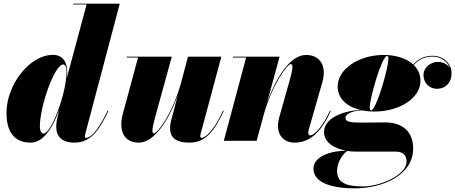

<svg xmlns="http://www.w3.org/2000/svg" viewBox="-20 -770 2490 1050"><path d="M348 -374C348 -429 324 -470 269 -470C141 -470 15.5 -305.5 15.5 -152.5C15.5 -55 53.5 10 148 10C219.5 10 271 -77 303.5 -169.5L290.5 -110C289 -101.5 287.5 -91 287.5 -76.5C287.5 -25.5 317 10 386.5 10C476.5 10 522.5 -57 573 -163.5L568.5 -165C504 -27 462.5 -16 451.5 -16C445.5 -16 444.5 -20.5 444.5 -24C444.5 -28.5 445 -32.5 446.5 -38.5L635 -750H380.5V-745.5H453.5L345.5 -343.5C347 -356.5 348 -367 348 -374ZM344 -378C344 -263.5 262 -40 218.5 -40C204 -40 198 -57.5 198 -80C198 -185 277 -417.5 326 -417.5C336.5 -417.5 344 -404.5 344 -378Z M919.5 -460H673.5V-455.5H735L650 -141C628 -49 661.5 10 739 10C826.5 10 904 -117.5 952 -248L915.5 -110C912.5 -98.5 910 -83 910 -70C910 -18.5 939.5 10 1016.5 10C1107.5 10 1153 -57 1204 -163.5L1199.5 -165C1136 -27 1091 -16 1082 -16C1077.5 -16 1075.5 -19 1075.5 -24C1075.5 -28 1075.5 -32.5 1077.5 -39L1190.5 -460H1008L968 -309.5C920 -143 840.5 -40.5 822 -40.5C811 -40.5 808 -55 829.5 -133Z M1326 -455.5 1204 0H1383.5L1426 -156C1475 -319 1552.5 -419.5 1570.5 -419.5C1581.5 -419.5 1585 -404.5 1563 -326.5L1509.5 -137C1504.5 -120.5 1500 -97.5 1500 -82C1500 -29 1532.5 10 1591.5 10C1666 10 1733.5 -37.5 1789 -163.5L1784.5 -165C1746 -79.5 1699.5 -29.5 1676 -29.5C1669.5 -29.5 1666 -33 1666 -44.5C1666 -49.5 1668 -59.5 1669.5 -64.5L1742.5 -319.5C1768.5 -409.5 1731 -469.5 1653.5 -469.5C1566.5 -469.5 1490 -344 1442 -215L1509 -460H1254V-455.5Z M2028 -160C2164.5 -160 2279.5 -233 2279.5 -328.5C2279.5 -362.5 2266 -391.5 2242.5 -414.5C2271 -446 2304.5 -460.5 2345.5 -460.5C2390.5 -460.5 2427 -434.5 2439.5 -398.5C2426.5 -419 2401 -431.5 2377 -431.5C2333 -431.5 2296 -400.5 2296 -359.5C2296 -316 2328.5 -284.5 2368.5 -284.5C2421 -284.5 2449.5 -322 2449.5 -369.5C2449.5 -422.5 2405 -465 2346 -465C2303 -465 2268 -449 2239.5 -417.5C2203.5 -450.5 2146 -469.5 2078 -469.5C1941.5 -469.5 1826.5 -392 1826.5 -296.5C1826.5 -232.5 1875 -187.5 1949 -169C1855 -163 1752 -124.5 1752 -47.5C1752 6.5 1805.5 42.5 1873 54.5C1760 55.5 1694 100 1694 150.5C1694 230.5 1795.5 260 1919 260C2073.5 260 2239.5 188 2239.5 42C2239.5 -54 2177 -100.5 2087 -100.5C2058.5 -100.5 1991 -99.5 1956 -99.5C1897.5 -99.5 1869 -103 1869 -125.5C1869 -143.5 1898 -164 1961.5 -166.5C1982 -162 2004.5 -160 2028 -160ZM2009 -166.5C2003.5 -166.5 2002 -174 2002 -183.5C2002 -232.5 2068 -464 2097 -464C2103.5 -464 2104 -457 2104 -447.5C2104 -398.5 2038 -166.5 2009 -166.5ZM1823.5 164C1823.5 114 1857 69.5 1879 55.5C1894 58 1909.5 59 1925.5 59H2144C2188.5 59 2203.5 84 2203.5 114C2203.5 184 2065.5 249.5 1964 249.5C1875.5 249.5 1823.5 231 1823.5 164Z"/></svg>

Font: Bodoni* 36pt Fatface
Style: Italic
Weight: 900
Italic angle: -13°
Version: Version 2.3